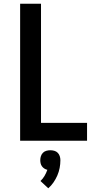

<svg xmlns="http://www.w3.org/2000/svg" viewBox="-20 -755 540 1030"><path d="M88 0V-735H200V-96H447V0ZM239 255 197 216Q210 204 219 188.5Q228 173 234 156Q225 154 217.5 149Q210 144 205 137Q200 130 198 121.5Q196 113 196 104Q196 93 199.5 82.5Q203 72 210.5 64.5Q218 57 228.5 54Q239 51 250 51Q261 51 271.5 54Q282 57 289.5 64.5Q297 72 300.5 82.5Q304 93 304 104Q304 125 300 146Q296 167 287.5 186.5Q279 206 267 223.5Q255 241 239 255Z"/></svg>

Font: Iosevka Term
Style: Bold
Weight: 700
Monospace: yes
Designer: Belleve Invis
Foundry: Belleve Invis
Version: Version 30.0.1